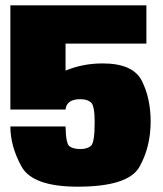

<svg xmlns="http://www.w3.org/2000/svg" viewBox="-20 -695 614 722"><path d="M272.5 7Q102.5 7 60.8 -69Q19 -145 19 -219.5H226.5Q227.5 -155 241.5 -144.8Q255.5 -134.5 282 -134.5Q309.5 -134.5 322.8 -147.5Q336 -160.5 336 -235.5Q336 -297 322.5 -309.5Q309 -322 282 -322Q255.5 -322 241.8 -311.8Q228 -301.5 226.5 -283H19V-675H530.5V-531H226.5V-429.5Q291.5 -456.5 366 -456.5Q480.5 -456.5 513.5 -390.8Q546.5 -325 546.5 -238.5Q546.5 -142.5 504.5 -67.8Q462.5 7 272.5 7Z"/></svg>

Font: Anybody Black
Style: Regular
Weight: 900
Designer: Tyler Finck
Foundry: Etcetera Type Company
Version: Version 1.010; ttfautohint (v1.8.3) -l 8 -r 50 -G 200 -x 14 